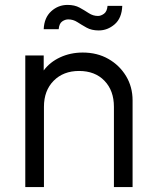

<svg xmlns="http://www.w3.org/2000/svg" viewBox="-20 -762 633 782"><path d="M83 0V-536H158V-475Q183 -509 225 -528.5Q267 -548 317 -548Q376 -548 421.5 -522Q467 -496 493.5 -452Q520 -408 520 -353V0H444V-327Q444 -393 405.5 -433Q367 -473 302 -473Q238 -473 198.5 -433Q159 -393 159 -327V0ZM382 -638Q353 -638 332.5 -649.5Q312 -661 295 -672Q278 -683 258 -683Q245 -683 233 -674.5Q221 -666 219 -643H158Q160 -690 188.5 -716Q217 -742 255 -742Q284 -742 304 -731Q324 -720 341.5 -708.5Q359 -697 379 -697Q391 -697 403.5 -706Q416 -715 418 -738H478Q476 -688 447 -663Q418 -638 382 -638Z"/></svg>

Font: Plus Jakarta Text Light
Style: Regular
Weight: 300
Designer: Gumpita Rahayu
Foundry: Tokotype Studio
Version: Version 1.000